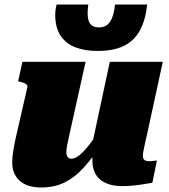

<svg xmlns="http://www.w3.org/2000/svg" viewBox="-20 -816 746 848"><path d="M282 -201Q278 -183 275.5 -169Q273 -155 273 -143Q273 -135 275.5 -128.5Q278 -122 283 -118.5Q288 -115 296 -115Q312 -115 332.5 -132Q353 -149 376 -179Q399 -209 424 -247V-172Q387 -117 349 -75Q311 -33 266 -10.5Q221 12 162 12Q99 12 66.5 -18Q34 -48 34 -97Q34 -120 38 -146Q42 -172 49 -205L101 -431Q102 -437 98.5 -441.5Q95 -446 87.5 -449Q80 -452 69 -455L60 -457L79 -543H358ZM632 -234Q625 -204 620.5 -183.5Q616 -163 613.5 -149.5Q611 -136 611 -128Q611 -115 618 -109.5Q625 -104 639 -104Q649 -104 658 -105.5Q667 -107 673 -107L653 -9Q636 -6 614.5 -2.5Q593 1 569 3.5Q545 6 520 6Q458 6 423 -22.5Q388 -51 388 -108Q388 -112 388 -117Q388 -122 388 -129Q388 -136 388 -145L377 -132L465 -543H699ZM411 -591Q482 -591 527.5 -613.5Q573 -636 598 -682Q623 -728 630 -796H488Q484 -759 475 -737Q466 -715 452 -705Q438 -695 417 -695Q396 -695 384 -705Q372 -715 368.5 -737Q365 -759 370 -796H230Q227 -785 225.5 -773.5Q224 -762 224 -750Q224 -694 247.5 -658.5Q271 -623 313 -607Q355 -591 411 -591Z"/></svg>

Font: Roboto Serif Black
Style: Italic
Weight: 900
Italic angle: -10°
Version: Version 1.008